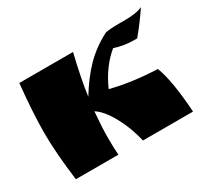

<svg xmlns="http://www.w3.org/2000/svg" viewBox="-110 -691 928 860"><g transform="rotate(-30 353.5 -261.0)"><path d="M570 -507H603Q667 -507 698 -522Q654 -457 613 -409H597Q546 -409 498 -425Q430 -369 389 -276Q495 -249 625 -244Q655 -168 666 0H407Q390 -74 355.5 -136.5Q321 -199 284 -222Q277 -140 277 -90Q277 -40 280 0H60Q41 -147 41 -248.5Q41 -350 56 -500H334Q304 -376 293 -292Q338 -366 387.5 -416.5Q437 -467 505 -502Q531 -507 570 -507Z"/></g></svg>

Font: Ruslan Display
Style: Regular
Weight: 400
Designer: Denis Masharov, Vladimir Rabdu
Foundry: Denis Masharov, Vladimir Rabdu
Version: Version 1.000; ttfautohint (v1.4.1)